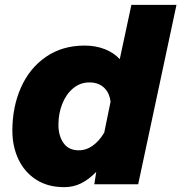

<svg xmlns="http://www.w3.org/2000/svg" viewBox="-20 -760 748 792"><path d="M474 -516 522 -740H708L550 0H369L377 -51Q347 -20 315 -4Q283 12 245 12Q177 12 129 -19Q81 -50 56 -103Q31 -156 31 -221Q31 -319 66.5 -399Q102 -479 169.5 -525.5Q237 -572 329 -572Q374 -572 411.5 -557.5Q449 -543 474 -516ZM305 -140Q336 -140 363 -159.5Q390 -179 410 -213L436 -340Q432 -377 409 -398.5Q386 -420 349 -420Q311 -420 282 -396Q253 -372 237 -332Q221 -292 221 -245Q221 -200 242 -170Q263 -140 305 -140Z"/></svg>

Font: Azeret Mono ExtraBold
Style: Italic
Weight: 800
Italic angle: -12°
Designer: Martin Vácha
Foundry: Displaay
Version: Version 1.000; Glyphs 3.0.3, build 3074